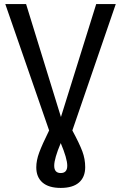

<svg xmlns="http://www.w3.org/2000/svg" viewBox="-20 -709 594 942"><path d="M335 -69Q370 -4 384 33.5Q398 71 398 111Q398 160 367.5 186.5Q337 213 278 213Q219 213 188.5 186.5Q158 160 158 112Q158 78 172.5 39Q187 0 221 -69L6 -689H108L279 -135L452 -689H548ZM278 -7Q246 69 246 104Q246 140 278 140Q310 140 310 104Q310 69 278 -7Z"/></svg>

Font: FiraGOUPP
Style: Medium
Weight: 400
Designer: bBox Type
Foundry: bBox Type GmbH
Version: Version 1.001